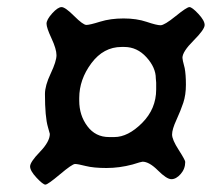

<svg xmlns="http://www.w3.org/2000/svg" viewBox="-20 -635 607 536"><path d="M416 -385.3V-404.3Q415 -412.1 415 -416Q415 -446.3 388.9 -475.1Q362.8 -503.9 327.1 -503.9H319.3Q269 -503.9 235.1 -458.5Q201.2 -413.1 201.2 -361.3V-354Q201.2 -313 223.9 -282.7Q246.6 -252.4 284.2 -252.4H299.3Q337.4 -252.4 376.7 -291.7Q416 -331.1 416 -385.3ZM497.1 -183.1Q497.1 -163.6 484.4 -149.2Q471.7 -134.8 458.5 -134.8Q445.3 -134.8 420.9 -159.2Q396.5 -183.6 377.9 -183.6L369.1 -181.6L350.1 -175.8Q313.5 -166 277.3 -166Q241.2 -166 219.2 -171.6Q197.3 -177.2 189.5 -177.2Q181.6 -177.2 147.5 -148.4Q113.3 -119.6 106.7 -119.6Q100.1 -119.6 82 -138.9Q64 -158.2 64 -170.4Q64 -182.6 91.6 -211.2Q119.1 -239.7 119.1 -261.2L113.8 -280.3Q105.5 -308.6 105.5 -372.6Q105.5 -396 121.6 -429.9Q137.7 -463.9 137.7 -481Q137.7 -498 123.8 -527.8Q109.9 -557.6 109.9 -568.8Q109.9 -580.1 125.7 -597.7Q141.6 -615.2 151.9 -615.2Q162.1 -615.2 187 -590.3Q211.9 -565.4 221.2 -565.4Q230.5 -565.4 259.5 -574.5Q288.6 -583.5 325 -583.5Q361.3 -583.5 389.4 -574Q417.5 -564.5 428.2 -564.5Q439 -564.5 470.2 -589.8Q501.5 -615.2 508.8 -615.2Q516.1 -615.2 533.7 -596.4Q551.3 -577.6 551.3 -565.2Q551.3 -552.7 520.3 -521.7Q489.3 -490.7 489.3 -473.6L490.7 -464.4L495.6 -444.8Q499 -426.8 499 -398.4Q499 -370.1 491.7 -348.1Q484.4 -326.2 472.4 -300Q460.4 -273.9 460.4 -259.5Q460.4 -245.1 478.8 -216.6Q497.1 -188 497.1 -183.1Z"/></svg>

Font: Averia Sans Libre
Style: Bold Italic
Weight: 700
Italic angle: -6.90001°
Version: Version 1.002